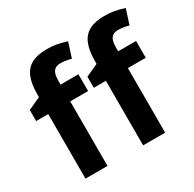

<svg xmlns="http://www.w3.org/2000/svg" viewBox="-165 -941 1130 1117"><g transform="rotate(-30 400.0 -382.5)"><path d="M101.1 -433.6H20V-507.8L103.5 -545.9V-564.9Q103.5 -635.7 122.1 -679.7Q140.6 -723.6 179.7 -744.4Q218.8 -765.1 281.2 -765.1Q314.5 -765.1 344.7 -760Q375 -754.9 413.1 -742.7L381.3 -643.6Q342.8 -654.3 309.6 -654.3Q286.6 -654.3 272.5 -644Q260.3 -634.8 254.6 -616.9Q249 -599.1 249 -571.3V-546.4H369.1V-433.6H249V0H101.1ZM488.3 -433.6H407.2V-507.8L490.7 -545.9V-564.9Q490.7 -635.7 509.3 -679.7Q527.8 -723.6 566.9 -744.4Q606 -765.1 668.5 -765.1Q701.7 -765.1 731.9 -760Q762.2 -754.9 800.3 -742.7L768.6 -643.6Q730 -654.3 696.8 -654.3Q673.8 -654.3 659.7 -644Q647.5 -634.8 641.8 -616.9Q636.2 -599.1 636.2 -571.3V-546.4H756.3V-433.6H636.2V0H488.3Z"/></g></svg>

Font: Viking Open Sans
Style: Bold
Weight: 700
Foundry: Ascender Corporation
Version: Version 2.001